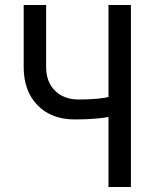

<svg xmlns="http://www.w3.org/2000/svg" viewBox="-20 -750 640 770"><path d="M415 0V-281Q402 -278 366.5 -274.5Q331 -271 280 -271Q186 -271 130.5 -328Q75 -385 75 -481V-730H165V-481Q165 -422 200.5 -386.5Q236 -351 295 -351Q343 -351 374 -354.5Q405 -358 415 -361V-730H505V0Z"/></svg>

Font: Liga JetBrainsMono Nerd Font
Style: Regular
Weight: 400
Designer: Philipp Nurullin, Konstantin Bulenkov
Foundry: JetBrains
Version: Version 2.225; ttfautohint (v1.8.3)